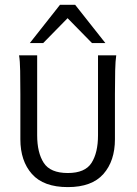

<svg xmlns="http://www.w3.org/2000/svg" viewBox="-20 -763 567 792"><path d="M259.8 8.8Q159.7 8.8 111.8 -45.2Q64 -99.1 64 -188.5V-375Q64 -429.2 63.2 -470.9Q62.5 -512.7 58.6 -534.7H133.3V-205.1Q133.3 -133.3 160.4 -91.3Q187.5 -49.3 259.8 -49.3Q331.1 -49.3 357.7 -91.3Q384.3 -133.3 384.3 -205.1V-534.7H459.5Q456.1 -512.7 455.1 -472.4Q454.1 -432.1 454.1 -375V-188.5Q454.1 -99.1 406.5 -45.2Q358.9 8.8 259.8 8.8ZM103 -585.4 227.5 -743.2H290L414.6 -585.4H359.4L258.8 -688L158.2 -585.4Z"/></svg>

Font: Harmattan
Style: Regular
Weight: 400
Designer: George W. Nuss III and SIL International
Foundry: SIL International
Version: Version 4.000